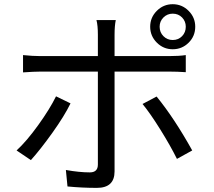

<svg xmlns="http://www.w3.org/2000/svg" viewBox="-20 -869 1040 932"><path d="M818.4 -802.7Q792 -802.7 773.4 -784.2Q754.9 -765.6 754.9 -739.3Q754.9 -711.9 773.4 -693.4Q792 -674.8 818.4 -674.8Q845.7 -674.8 863.8 -693.4Q881.8 -711.9 881.8 -739.3Q881.8 -765.6 863.8 -784.2Q845.7 -802.7 818.4 -802.7ZM927.7 -739.3Q927.7 -693.4 895.5 -661.6Q863.3 -629.9 818.4 -629.9Q773.4 -629.9 741.2 -662.1Q709 -694.3 709 -739.3Q709 -784.2 741.2 -816.4Q773.4 -848.6 818.4 -848.6Q863.3 -848.6 895.5 -816.4Q927.7 -784.2 927.7 -739.3ZM252 -401.4 322.3 -367.2Q293 -306.6 234.4 -224.6Q175.8 -142.6 129.9 -91.8L60.5 -138.7Q109.4 -183.6 165.5 -261.7Q221.7 -339.8 252 -401.4ZM800.8 -521.5H536.1V-37.1Q536.1 43 450.2 43Q377.9 43 307.6 36.1L299.8 -43.9Q365.2 -32.2 416 -32.2Q455.1 -32.2 455.1 -70.3V-521.5H176.8Q146.5 -521.5 91.8 -517.6V-601.6Q138.7 -596.7 176.8 -596.7H455.1V-700.2Q455.1 -746.1 448.2 -771.5H542Q536.1 -744.1 536.1 -699.2V-596.7H799.8Q849.6 -596.7 881.8 -601.6V-518.6Q840.8 -521.5 800.8 -521.5ZM671.9 -364.3 740.2 -400.4Q826.2 -294.9 913.1 -138.7L838.9 -97.7Q807.6 -161.1 758.3 -240.2Q709 -319.3 671.9 -364.3Z"/></svg>

Font: GenYoGothic TW TTF Regular
Style: Regular
Weight: 400
Version: Version 1.300